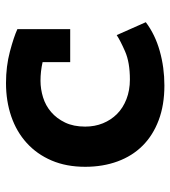

<svg xmlns="http://www.w3.org/2000/svg" viewBox="16 -570 568 640"><g transform="rotate(-90 300.0 -250.0)"><path d="M546 -48Q505 -17 450 -1.5Q395 14 335 14Q270 14 219.5 -5Q169 -24 134.5 -58.5Q100 -93 82 -142Q64 -191 64 -250Q64 -313 85 -362Q106 -411 143.5 -445Q181 -479 232 -496.5Q283 -514 343 -514Q399 -514 448 -501Q497 -488 523 -476V-300H413V-392Q382 -399 351 -399Q323 -399 295.5 -390.5Q268 -382 246.5 -363.5Q225 -345 211.5 -317Q198 -289 198 -250Q198 -218 209 -191Q220 -164 240 -144Q260 -124 289.5 -112.5Q319 -101 355 -101Q412 -101 448.5 -117Q485 -133 503 -145Z"/></g></svg>

Font: PT Mono
Style: Bold
Weight: 700
Monospace: yes
Designer: A.Korolkova, I.Chaeva
Foundry: ParaType Ltd
Version: Version 1.000 OFL